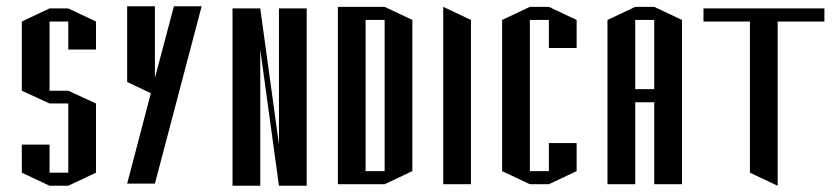

<svg xmlns="http://www.w3.org/2000/svg" viewBox="-20 -554 2684 616"><path d="M50 -90H139V0H199V-222H139L50 -263V-485L139 -527H199L288 -485V-395H199V-485H139V-263H199L288 -222V0L199 42H139L50 0Z M538 -534H627L477 35H388L464 -255L388 -291V-534H477V-304Z M726 42V-527H815L875 -90V-527H964V42H875L815 -395V42Z M1214 -532 1303 -490V-5L1214 37H1064V-532ZM1214 -5V-490H1153V-5Z M1402 -532 1491 -490V37H1402Z M1741 -532 1830 -490V-400H1741V-490H1680V-5H1741V-95H1830V-5L1741 37H1680L1591 -5V-490L1680 -532Z M2079 -532 2168 -490V37H2079V-226H2018V37H1929V-490L2018 -532ZM2079 -268V-490H2018V-268Z M2475 -527H2625V-485H2475V42L2386 0V-485H2237V-527H2386Z"/></svg>

Font: Frankia
Style: Regular
Weight: 400
Version: Version 001.000